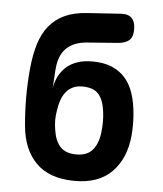

<svg xmlns="http://www.w3.org/2000/svg" viewBox="-53 -776 706 833"><g transform="rotate(5 300.0 -360.0)"><path d="M440 -603 308 -593Q276 -591 252.5 -581.5Q229 -572 213 -555.5Q197 -539 188.5 -515.5Q180 -492 178 -460L173 -382Q177 -409 189 -433Q201 -457 220.5 -475Q240 -493 268.5 -503Q297 -513 335 -513Q384 -513 419 -498.5Q454 -484 478 -457Q502 -430 515 -390.5Q528 -351 532 -301Q534 -278 534 -255Q534 -232 532 -208Q523 -108 465 -48.5Q407 11 300 10Q192 9 134.5 -49Q77 -107 68 -208Q62 -271 62 -334Q62 -397 68 -460Q74 -521 88.5 -567.5Q103 -614 129.5 -646.5Q156 -679 195.5 -697.5Q235 -716 290 -720L440 -730Q472 -732 487.5 -716Q503 -700 503 -667Q503 -635 487.5 -620.5Q472 -606 440 -603ZM300 -105Q347 -105 370.5 -132.5Q394 -160 400 -208Q403 -232 403 -255Q403 -278 400 -301Q394 -350 372 -375.5Q350 -401 300 -401Q277 -401 259.5 -392.5Q242 -384 230 -369Q218 -354 210.5 -333Q203 -312 200 -288Q196 -265 196 -245.5Q196 -226 200 -202Q207 -155 230.5 -130Q254 -105 300 -105Z"/></g></svg>

Font: Maple Mono NL
Style: Bold
Weight: 700
Monospace: yes
Designer: subframe7536
Version: Version 7.000